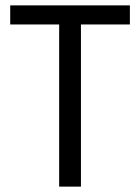

<svg xmlns="http://www.w3.org/2000/svg" viewBox="-20 -694 522 714"><path d="M463 -603H281V0H200V-603H18V-674H463Z"/></svg>

Font: Hind Colombo
Style: Regular
Weight: 400
Designer: Jyotish Sonowal, Aditi Pimprikar
Foundry: Indian Type Foundry
Version: Version 1.000;PS 1.0;hotconv 1.0.86;makeotf.lib2.5.63406; tt